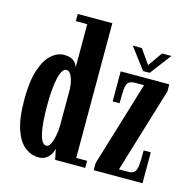

<svg xmlns="http://www.w3.org/2000/svg" viewBox="-110 -860 984 981"><g transform="rotate(15 382.0 -370.0)"><path d="M177 10Q140 10 106.8 -14.5Q73.5 -39 52.5 -97.8Q31.5 -156.5 31.5 -259Q31.5 -354.5 51.5 -414.5Q71.5 -474.5 103 -502.2Q134.5 -530 169 -530Q197 -530 212.5 -521Q228 -512 234.5 -500.8Q241 -489.5 242.5 -483.5V-712H182V-750H365V-37.5H422.5V0H263.5L251.5 -57.5Q250.5 -44 241.8 -28.2Q233 -12.5 216.8 -1.2Q200.5 10 177 10ZM200.5 -58Q213.5 -58 222.2 -75.2Q231 -92.5 236.5 -119.5Q242 -146.5 242.5 -175.5V-369Q241 -394.5 235.5 -415Q230 -435.5 221.2 -447.2Q212.5 -459 200.5 -459Q189 -459 179.8 -444.8Q170.5 -430.5 164.5 -404.2Q158.5 -378 155.2 -341Q152 -304 152 -257.5Q152 -210.5 155 -173.2Q158 -136 164 -110.5Q170 -85 179 -71.5Q188 -58 200.5 -58ZM467.5 0V-37.5L603.5 -486H557.5Q532.5 -486 521.8 -475.8Q511 -465.5 508.8 -439Q506.5 -412.5 506.5 -364.5H470V-523.5H727V-486L591 -37.5H636.5Q662 -37.5 672.8 -48.5Q683.5 -59.5 685.8 -86.8Q688 -114 688 -163.5H725.5V0ZM580 -554.5 495.5 -666.5H543.5L597 -590.5L650.5 -666.5H700L615 -554.5Z"/></g></svg>

Font: Imbue Thin 10pt
Style: Bold
Weight: 700
Version: Version 1.102